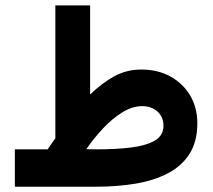

<svg xmlns="http://www.w3.org/2000/svg" viewBox="-20 -705 805 725"><path d="M160.2 -141.1Q167 -152.3 174.3 -162.4Q181.6 -172.4 189 -182.6V-684.6H320.3V-348.1Q365.2 -391.6 411.6 -417Q458 -442.4 513.7 -442.4Q575.7 -442.4 623.3 -416.3Q670.9 -390.1 698 -344.5Q725.1 -298.8 725.1 -239.3Q725.1 -170.4 695.8 -124.3Q666.5 -78.1 614.3 -50.8Q562 -23.4 492.7 -11.7Q423.3 0 343.8 0H36.1V-141.1ZM517.1 -304.2Q479.5 -304.2 441.4 -280.5Q403.3 -256.8 368.7 -219.7Q334 -182.6 305.7 -141.6L350.1 -141.1Q416 -141.1 472.4 -147.7Q528.8 -154.3 563 -173.3Q597.2 -192.4 597.2 -230Q597.2 -263.7 574.5 -283.9Q551.8 -304.2 517.1 -304.2Z"/></svg>

Font: Vazirmatn UI FD ExtraBold
Style: Regular
Weight: 800
Designer: Saber Rastikerdar
Foundry: Saber Rastikerdar
Version: Version 33.003